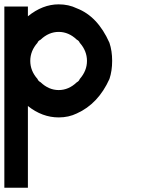

<svg xmlns="http://www.w3.org/2000/svg" viewBox="-20 -530 707 883"><path d="M250 10Q174.2 10 108.3 -42.5V333.3H0V-500H108.3V-455Q175.8 -510 250 -510Q295.8 -510 333.3 -491.7Q429.2 -455 483.3 -333.3Q495.8 -295.8 495.8 -250Q495.8 -204.2 483.3 -166.7Q431.7 -52.5 333.3 -8.3Q295.8 10 250 10ZM333.3 -151.7Q343.3 -156.7 346.7 -166.7Q380 -204.2 380 -250Q380 -295.8 346.7 -333.3Q343.3 -342.5 333.3 -347.5Q295.8 -383.3 250 -383.3Q204.2 -383.3 166.7 -347.5Q155 -341.7 152.5 -333.3Q119.2 -295.8 119.2 -250Q119.2 -204.2 152.5 -166.7Q155.8 -157.5 166.7 -151.7Q204.2 -115.8 250 -115.8Q295.8 -115.8 333.3 -151.7Z"/></svg>

Font: 0xA000-Mono
Style: Mono-Bold
Weight: 700
Version: Version 0.1